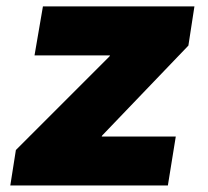

<svg xmlns="http://www.w3.org/2000/svg" viewBox="-20 -565 635 585"><path d="M11.4 0 28.4 -108 313.9 -393.5 315.3 -396.3H85.2L110.8 -545.5H572.4L554 -426.1L291.2 -152L289.8 -149.1H515.6L491.5 0Z"/></svg>

Font: Karasuma Gothic
Style: Italic
Weight: 900
Italic angle: -9.39999°
Designer: Rasmus Andersson / Ryoko Nishizuka
Foundry: Genbu
Version: Version 1.00